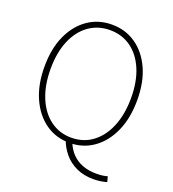

<svg xmlns="http://www.w3.org/2000/svg" viewBox="-159 -859 1032 1148"><g transform="rotate(20 357.0 -285.5)"><path d="M357 13Q271 13 204.5 -34Q138 -81 100 -166Q62 -251 62 -365Q62 -480 100 -563.5Q138 -647 204.5 -693Q271 -739 357 -739Q443 -739 509.5 -693Q576 -647 614 -563.5Q652 -480 652 -365Q652 -251 614 -166Q576 -81 509.5 -34Q443 13 357 13ZM357 -20Q434 -20 491.5 -63Q549 -106 581 -183.5Q613 -261 613 -365Q613 -469 581 -545Q549 -621 491.5 -662.5Q434 -704 357 -704Q281 -704 223 -662.5Q165 -621 133 -545Q101 -469 101 -365Q101 -261 133 -183.5Q165 -106 223 -63Q281 -20 357 -20ZM566 168Q505 168 457.5 146Q410 124 378 85.5Q346 47 330 0H372Q387 41 414.5 70.5Q442 100 481.5 115.5Q521 131 570 131Q595 131 612 128.5Q629 126 642 122L651 156Q638 160 615 164Q592 168 566 168Z"/></g></svg>

Font: Noto Sans SC Thin Thin
Style: Regular
Weight: 250
Version: Version 2.004-H2;hotconv 1.0.118;makeotfexe 2.5.65603